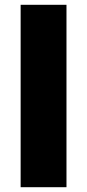

<svg xmlns="http://www.w3.org/2000/svg" viewBox="-20 -873 363 800"><path d="M257 -93H66V-853H257Z"/></svg>

Font: Noto Sans Kannada UI Black
Style: Regular
Weight: 900
Designer: Jelle Bosma - Monotype Design Team
Foundry: Monotype Imaging Inc.
Version: Version 2.005; ttfautohint (v1.8.4.7-5d5b)